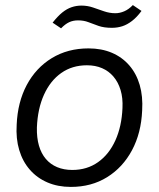

<svg xmlns="http://www.w3.org/2000/svg" viewBox="-20 -725 625 755"><path d="M258.6 10Q207.4 10 166.6 -7.6Q125.7 -25.1 97.4 -57.6Q69 -90 55.6 -135Q42.1 -180 45.6 -234.9Q49.3 -323 85.1 -390.6Q121 -458.1 183.6 -496.4Q246.3 -534.7 328.1 -534.7Q379.3 -534.7 419.8 -517.5Q460.3 -500.3 488.3 -468Q516.3 -435.7 529.4 -390.9Q542.4 -346 539 -290.4Q535.3 -202 499.1 -134.3Q462.9 -66.6 401.2 -28.3Q339.6 10 258.6 10ZM264.3 -56.7Q322.3 -56.7 365.6 -87.4Q408.9 -118 433.7 -173Q458.6 -228 461.6 -300.1Q463.6 -339.9 454.1 -371.1Q444.6 -402.3 426.1 -423.9Q407.6 -445.6 381.4 -456.9Q355.1 -468.3 321.7 -468.3Q264 -468.3 220.9 -438Q177.9 -407.7 153 -352.7Q128.1 -297.7 125.1 -224.1Q124.1 -183.7 133.1 -152.5Q142.1 -121.3 160.3 -100Q178.4 -78.7 204.8 -67.7Q231.1 -56.7 264.3 -56.7ZM420 -615.6Q389.1 -615.6 367.6 -623.1Q346 -630.7 327.7 -637.8Q309.4 -644.9 287.1 -644.9Q267.3 -644.9 251.8 -637.6Q236.3 -630.3 220.1 -613.6L186.9 -635.9Q206.9 -661.3 224.9 -675.9Q243 -690.4 261.6 -696.7Q280.1 -703 300.3 -703Q323.9 -703 345.6 -695.6Q367.3 -688.1 389.1 -680.6Q411 -673 433.7 -673Q451 -673 468.6 -680.6Q486.1 -688.1 502.4 -705L536.4 -682Q518.3 -657.3 499.1 -642.6Q480 -627.9 460.6 -621.7Q441.3 -615.6 420 -615.6Z"/></svg>

Font: Mona Sans ExtraLight
Style: Italic
Weight: 200
Italic angle: -11.6951°
Designer: Deni Anggara
Foundry: GitHub
Version: Version 2.000